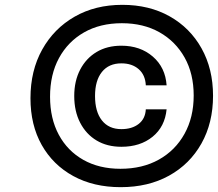

<svg xmlns="http://www.w3.org/2000/svg" viewBox="-20 -721 901 794"><path d="M861 -325Q861 -213 813 -127.5Q765 -42 679 5.5Q593 53 479 53Q367 53 283 7Q199 -39 152.5 -121.5Q106 -204 106 -315Q106 -429 154.5 -516Q203 -603 288.5 -652Q374 -701 486 -701Q597 -701 681.5 -653.5Q766 -606 813.5 -521Q861 -436 861 -325ZM478 -23Q569 -23 637 -61Q705 -99 743 -167.5Q781 -236 781 -326Q781 -416 743.5 -483Q706 -550 639.5 -587.5Q573 -625 484 -625Q394 -625 327.5 -587Q261 -549 224 -481Q187 -413 187 -321Q187 -231 223 -164Q259 -97 324.5 -60Q390 -23 478 -23ZM287 -324Q287 -386 311.5 -433Q336 -480 379.5 -506Q423 -532 482 -532Q560 -532 612 -487Q664 -442 669 -368H583Q581 -411 553.5 -435Q526 -459 482 -459Q430 -459 401.5 -423.5Q373 -388 373 -324Q373 -259 401.5 -223Q430 -187 482 -187Q526 -187 553.5 -208.5Q581 -230 583 -269H669Q662 -197 611 -155.5Q560 -114 482 -114Q423 -114 379.5 -140Q336 -166 311.5 -213.5Q287 -261 287 -324Z"/></svg>

Font: Overused Grotesk Medium
Style: Italic
Weight: 500
Italic angle: -10°
Version: Version 0.003